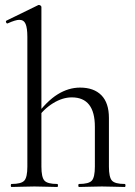

<svg xmlns="http://www.w3.org/2000/svg" viewBox="-20 -745 539 765"><path d="M26 0Q23 0 23 -6Q23 -12 26 -12Q65 -12 77 -25.5Q89 -39 89 -81V-598Q89 -633 82 -649.5Q75 -666 57 -666Q42 -666 11 -652Q7 -650 4.5 -655.5Q2 -661 6 -663L133 -725Q135 -725 135 -725Q135 -725 136 -725Q139 -725 142 -722.5Q145 -720 145 -717V-81Q145 -39 157 -25.5Q169 -12 208 -12Q211 -12 211 -6Q211 0 208 0Q190 0 167 -1Q144 -2 117 -2Q91 -2 67 -1Q43 0 26 0ZM295 0Q292 0 292 -6Q292 -12 295 -12Q334 -12 346 -25.5Q358 -39 358 -81V-240Q358 -357 266 -357Q229 -357 191 -333.5Q153 -310 126 -270L122 -282Q166 -342 209.5 -369Q253 -396 299 -396Q354 -396 384 -365.5Q414 -335 414 -275V-81Q414 -39 426 -25.5Q438 -12 477 -12Q480 -12 480 -6Q480 0 477 0Q459 0 436 -1Q413 -2 386 -2Q360 -2 336 -1Q312 0 295 0Z"/></svg>

Font: Cormorant Infant Light
Style: Regular
Weight: 400
Version: Version 4.001